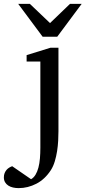

<svg xmlns="http://www.w3.org/2000/svg" viewBox="-99 -740 441 989"><path d="M202.1 -64Q202.1 -41.5 200.7 -14.9Q199.2 11.7 195.1 38.6Q190.9 65.4 183.3 90.8Q175.8 116.2 163.1 136.2Q132.3 183.6 88.4 206.3Q44.4 229 -2.9 229Q-18.6 229 -32.2 225.8Q-45.9 222.7 -56.4 215.8Q-66.9 209 -73 198.5Q-79.1 188 -79.1 173.8Q-79.1 161.1 -75.2 151.6Q-71.3 142.1 -65.2 135Q-59.1 127.9 -51.3 123.3Q-43.5 118.7 -36.1 116.2L61 183.1Q74.7 175.3 84 159.9Q93.3 144.5 98.9 123.3Q104.5 102.1 106.7 75.9Q108.9 49.8 108.9 21V-422.9H38.1V-456.1L161.1 -494.1H202.1ZM195.8 -550.8H120.6L-5.4 -720.2H54.7L158.7 -621.1L261.7 -720.2H321.8Z"/></svg>

Font: Charis SIL APac
Style: Regular
Weight: 400
Foundry: SIL International
Version: Version 5.000